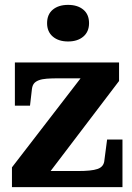

<svg xmlns="http://www.w3.org/2000/svg" viewBox="-20 -767 542 787"><path d="M170 -43 157 -66H299Q327 -66 347 -68Q367 -70 380 -74.5Q393 -79 400 -88Q407 -97 408 -111L419 -195H482V0H29V-81L328 -469L368 -446H221Q192 -446 172 -444.5Q152 -443 139 -438Q126 -433 119.5 -425Q113 -417 111 -403L103 -334H41V-511H468V-435ZM259 -597Q220 -597 196.5 -617Q173 -637 173 -672Q173 -708 196.5 -727.5Q220 -747 259 -747Q298 -747 321.5 -727.5Q345 -708 345 -672Q345 -637 321.5 -617Q298 -597 259 -597Z"/></svg>

Font: Roboto Serif 28pt SemiBold
Style: Regular
Weight: 600
Designer: Greg Gazdowicz
Foundry: Commercial Type
Version: Version 1.008